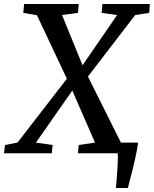

<svg xmlns="http://www.w3.org/2000/svg" viewBox="-53 -763 766 956"><path d="M591 144 584 173H524L527 142Q534 53 534 22Q534 6 533 0H335L339 -41L420 -53L307 -312L126 -53L209 -41L205 0H-33L-28 -41L34 -53L280 -371L131 -687L63 -699L67 -743H339L335 -699L256 -688L358 -438L530 -688L453 -699L457 -743H693L690 -699L620 -688L385 -382L549 -53H635Q624 22 591 144Z"/></svg>

Font: Koeln Type Serif
Style: Italic
Weight: 400
Italic angle: -8°
Designer: Eben Sorkin
Foundry: Eben Sorkin
Version: Version 2.002